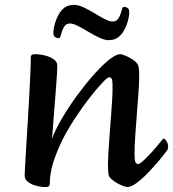

<svg xmlns="http://www.w3.org/2000/svg" viewBox="-20 -743 700 776"><path d="M164.1 13Q145.5 13 125.7 7.7Q105.8 2.4 92.7 -8Q79.6 -18.3 79.6 -33.8Q79.6 -41.9 81.5 -73.3Q83.3 -104.7 86 -150.5Q88.7 -196.3 92 -249Q95.4 -301.7 98.1 -352.5Q100.8 -403.2 102.6 -444.8Q104.5 -486.4 104.5 -510.1Q104.5 -517.2 107.6 -520.6Q110.8 -524 120.2 -524Q140.4 -524 161.5 -518.8Q182.6 -513.7 197.1 -503.4Q211.6 -493 211.6 -477.2Q211.6 -468.7 210.4 -445.3Q209.2 -422 206.6 -391.2Q204.1 -360.4 201.6 -326.5Q199 -292.7 196.5 -262.4Q194 -232.1 192.5 -210.6Q191 -189.1 190.3 -182.4Q203.4 -218.3 229.9 -263.6Q256.4 -309 289.6 -354.6Q322.9 -400.1 356.7 -438.6Q390.6 -477 419.5 -500.5Q448.5 -524 465.9 -524Q470.8 -524 482 -519.9Q493.2 -515.8 505.7 -508.9Q518.2 -502.1 527.5 -493.6Q536.9 -485.2 539.3 -475.9Q541.3 -469.7 541.9 -458.9Q542.6 -448 542.6 -432.9Q542.6 -411.6 539.8 -370.3Q536.9 -329.1 533.1 -281.2Q529.4 -233.4 526.5 -191.1Q523.7 -148.8 523.7 -125.1Q523.7 -96.9 526.8 -88.6Q530 -80.2 538.8 -80.2Q544.6 -80.2 557.4 -91.8Q570.2 -103.4 585.5 -119.6Q600.9 -135.9 614 -151.7Q627.2 -167.6 633.6 -175.4Q637.2 -179.3 638.5 -181Q639.9 -182.7 642.2 -182.7Q646.7 -182.7 653.1 -172.1Q659.6 -161.5 659.6 -150Q659.6 -145.7 658.3 -141.7Q657 -137.6 654.1 -133.8Q643.6 -119 623.3 -94.7Q602.9 -70.4 579.1 -45.5Q555.3 -20.5 532.7 -3.8Q510.1 13 494.4 13Q489.5 13 478.3 8.9Q467.1 4.8 454.2 -2.4Q441.4 -9.6 431.5 -18.1Q421.6 -26.5 419.3 -35.1Q417.6 -42 417 -52.5Q416.3 -63 416.3 -78.1Q416.3 -94.6 418 -125.1Q419.7 -155.6 422.7 -192.9Q425.8 -230.2 428.3 -267Q430.8 -303.7 432.9 -333.8Q434.9 -363.9 434.9 -379.7Q435.6 -413.5 432.4 -422.1Q429.2 -430.8 421.1 -430.8Q414.5 -430.8 393 -407.9Q371.5 -385.1 342.3 -347.9Q313.1 -310.8 283.8 -265.9Q254.4 -221.1 232.4 -178Q208.7 -129.5 194.9 -85.3Q181.2 -41 181.2 -0.9Q181.2 6.2 177.5 9.6Q173.7 13 164.1 13ZM418.5 -580.7Q403 -580.7 381.6 -590.7Q360.1 -600.6 337.4 -614.4Q314.6 -628.1 294.9 -638.1Q275.2 -648.1 262.6 -648.1Q248.2 -648.1 239.9 -636Q231.6 -624 224.8 -596.7Q222.9 -588.8 216.6 -588.8Q208.7 -588.8 202.2 -593.5Q195.8 -598.1 195.8 -609.5Q195.8 -629.5 203.8 -653.6Q211.8 -677.7 222.2 -692.5Q234.2 -709.5 247.5 -716.4Q260.8 -723.3 279.6 -723.3Q296.3 -723.3 317.9 -713.3Q339.5 -703.3 361.6 -689.6Q383.7 -675.9 403.3 -665.9Q422.8 -655.9 434.8 -655.9Q449.8 -655.9 458.1 -667.8Q466.5 -679.6 473.3 -706.6Q475.2 -715.2 481.5 -715.2Q489.4 -715.2 495.8 -710.5Q502.3 -705.9 502.3 -694.4Q502.3 -674.5 494.5 -650.6Q486.6 -626.6 475.8 -611.4Q463.9 -594.7 450.6 -587.7Q437.3 -580.7 418.5 -580.7Z"/></svg>

Font: Briem Hand Thin
Style: Regular
Weight: 100
Designer: Gunnlaugur SE Briem, Eben Sorkin
Foundry: Sorkin Type Co.
Version: Version 1.003